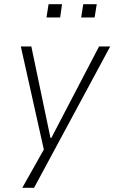

<svg xmlns="http://www.w3.org/2000/svg" viewBox="-20 -713 545 913"><path d="M86 180 197 -17 194 23 79 -492H129L220 -57H224L451 -492H504L142 180ZM366 -630 376 -693H440L430 -630ZM201 -630 211 -693H275L266 -630Z"/></svg>

Font: Nunito Sans 7pt SemiCondensed ExtraLight
Style: Italic
Weight: 250
Width: 4
Italic angle: -9°
Designer: Vernon Adams
Foundry: Vernon Adams
Version: Version 3.101;gftools[0.9.27]